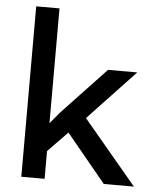

<svg xmlns="http://www.w3.org/2000/svg" viewBox="-52 -777 678 822"><g transform="rotate(5 286.5 -366.0)"><path d="M170.4 0H70.3V-732.4H170.4V-238.8L211.9 -288.6L400.4 -488.3H525.9L324.2 -274.4L554.2 0H424.8L254.9 -206.1L170.4 -119.1Z"/></g></svg>

Font: Kumbh Sans Medium
Style: Regular
Weight: 500
Version: Version 1.005